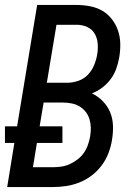

<svg xmlns="http://www.w3.org/2000/svg" viewBox="-23 -755 543 775"><path d="M6 0 35 -178H-3V-245H46L127 -735H286Q314 -735 341.5 -729.5Q369 -724 391 -711Q413 -698 429 -677Q445 -656 453.5 -631Q462 -606 462.5 -578Q463 -550 458 -522Q454 -499 446 -477Q438 -455 424 -436Q410 -417 390.5 -402Q371 -387 348 -378Q373 -366 392 -346.5Q411 -327 421.5 -302Q432 -277 433 -248Q434 -219 429 -190Q425 -164 415 -137.5Q405 -111 387.5 -87.5Q370 -64 347 -46.5Q324 -29 297.5 -18.5Q271 -8 244 -4Q217 0 190 0ZM166 -421H249Q270 -421 292.5 -428.5Q315 -436 331 -452.5Q347 -469 356 -490Q365 -511 369 -533Q373 -555 371.5 -577.5Q370 -600 359.5 -618.5Q349 -637 329 -646Q309 -655 287 -655H205ZM110 -80H190Q207 -80 224.5 -82.5Q242 -85 258.5 -92.5Q275 -100 290 -111.5Q305 -123 315.5 -138Q326 -153 332 -170.5Q338 -188 341 -205Q344 -223 343.5 -240.5Q343 -258 338 -274.5Q333 -291 322.5 -304Q312 -317 298 -325.5Q284 -334 266.5 -337.5Q249 -341 231 -341H153L137 -245H229V-178H126Z"/></svg>

Font: Iosevka SS18 Medium
Style: Italic
Weight: 500
Italic angle: -9°
Monospace: yes
Designer: Belleve Invis
Foundry: Belleve Invis
Version: Version 25.1.1; ttfautohint (v1.8.4)